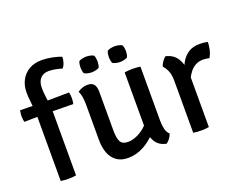

<svg xmlns="http://www.w3.org/2000/svg" viewBox="-116 -957 1482 1182"><g transform="rotate(-20 625.0 -366.0)"><path d="M150 -492.5 335.5 -494.5Q340 -476 340 -457Q340 -447 339 -437.2Q338 -427.5 335.5 -418.5L149.5 -421L15 -418.5Q13 -427.5 11.8 -437.2Q10.5 -447 10.5 -457Q10.5 -466.5 11.8 -475.8Q13 -485 15 -494.5ZM101 -449Q98 -485 93.8 -519Q89.5 -553 89.5 -583.5Q89.5 -628 107.8 -663Q126 -698 160.8 -718.8Q195.5 -739.5 244.5 -739.5Q278 -739.5 313.2 -732.2Q348.5 -725 372 -715.5Q372 -697.5 365.8 -677.8Q359.5 -658 348.5 -646.5Q329 -652.5 306 -657Q283 -661.5 262 -661.5Q227 -661.5 207.2 -639.8Q187.5 -618 187.5 -577.5Q187.5 -548 192.2 -514.8Q197 -481.5 201.5 -447.5V0Q190 2 176.8 3Q163.5 4 150.5 4Q138.5 4 125.5 3Q112.5 2 101 0Z M803 -140Q803 -110.5 808.8 -85.2Q814.5 -60 831 -45.5Q827 -31 815.8 -15.8Q804.5 -0.5 792 7.5Q743 -2.5 721.2 -39.8Q699.5 -77 699.5 -125V-493.5Q710 -495.5 723.5 -496.5Q737 -497.5 751 -497.5Q765 -497.5 778.5 -496.5Q792 -495.5 803 -493.5ZM408.5 -388Q408.5 -414 405 -437.2Q401.5 -460.5 392.5 -478Q404 -487.5 421.2 -493.8Q438.5 -500 457 -500Q487 -500 499.5 -483.5Q512 -467 512 -435V-180Q512 -130 524.8 -107Q537.5 -84 574 -84Q599.5 -84 628.5 -96Q657.5 -108 683.8 -130.2Q710 -152.5 726 -182V-83.5Q693 -44.5 644.2 -17.8Q595.5 9 541 9Q495 9 465.5 -12.8Q436 -34.5 422.2 -71.8Q408.5 -109 408.5 -155ZM454 -614.5Q454 -624 455.8 -635Q457.5 -646 461.5 -654.5Q470 -660 484 -663Q498 -666 510 -666Q522 -666 536 -663Q550 -660 558.5 -654.5Q562.5 -646 564.2 -635Q566 -624 566 -614.5Q566 -605.5 564.2 -594.2Q562.5 -583 558.5 -574.5Q550 -569.5 536 -566.2Q522 -563 510 -563Q498 -563 484 -566.2Q470 -569.5 461.5 -574.5Q457.5 -583 455.8 -594.2Q454 -605.5 454 -614.5ZM640 -614.5Q640 -624 641.8 -635Q643.5 -646 647.5 -654.5Q656 -660 670 -663Q684 -666 696 -666Q708 -666 721.8 -663Q735.5 -660 744 -654.5Q748.5 -646 750.2 -635Q752 -624 752 -614.5Q752 -605.5 750.2 -594.2Q748.5 -583 744 -574.5Q735.5 -569.5 721.8 -566.2Q708 -563 696 -563Q684 -563 670 -566.2Q656 -569.5 647.5 -574.5Q643.5 -583 641.8 -594.2Q640 -605.5 640 -614.5Z M1245 -495Q1245 -474 1239.2 -446.5Q1233.5 -419 1220 -397.5Q1210.5 -400 1200 -401.2Q1189.5 -402.5 1179.5 -402.5Q1151 -402.5 1129.8 -390.8Q1108.5 -379 1093.5 -360Q1078.5 -341 1068.2 -318.8Q1058 -296.5 1051.5 -274.5L1036.5 -293.5Q1037 -329 1045.8 -365.2Q1054.5 -401.5 1072.2 -432.2Q1090 -463 1119.5 -481.8Q1149 -500.5 1192 -500.5Q1205.5 -500.5 1218.2 -499.2Q1231 -498 1245 -495ZM932 -446Q935.5 -460 946.5 -476.2Q957.5 -492.5 969.5 -501Q1019.5 -490 1043.8 -450.8Q1068 -411.5 1071.5 -352V0Q1061.5 2 1048 3Q1034.5 4 1020.5 4Q1006.5 4 993 3Q979.5 2 969 0V-343Q969 -383 957 -408.5Q945 -434 932 -446Z"/></g></svg>

Font: Signika Light
Style: Regular
Weight: 400
Version: Version 2.003;gftools[0.9.32]